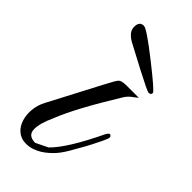

<svg xmlns="http://www.w3.org/2000/svg" viewBox="-174 -549 588 588"><g transform="rotate(45 120.0 -255.5)"><path d="M25 -130C-4 -78 12 0 72 0C109 0 139 -25 158 -46C168 -57 179 -74 191 -96C204 -118 212 -133 216 -141L231 -171C243 -196 241 -198 237 -201C233 -205 228 -202 223 -192C187 -117 156 -67 129 -41L90 -22C69 -22 58 -31 58 -50C58 -67 64 -88 76 -114C94 -160 129 -225 180 -308C186 -319 195 -328 207 -336L217 -344H166C151 -344 141 -342 137 -338C133 -335 125 -321 112 -296ZM237 -385C237 -389 212 -411 161 -451C110 -491 81 -511 72 -511C59 -511 53 -503 53 -487C53 -471 65 -457 90 -445L158 -409C200 -387 223 -376 227 -376C234 -376 237 -379 237 -385Z"/></g></svg>

Font: VL Great Vibes
Style: Regular
Weight: 400
Designer: Robert E. Leuschke
Foundry: Robert E. Leuschke
Version: Version 1.001